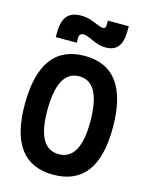

<svg xmlns="http://www.w3.org/2000/svg" viewBox="-137 -1019 860 1113"><g transform="rotate(15 293.0 -462.5)"><path d="M293 9.8Q28.8 9.8 28.8 -341.8Q28.8 -703.1 293 -703.1Q557.1 -703.1 557.1 -341.8Q557.1 9.8 293 9.8ZM293 -113.3Q421.9 -113.3 421.9 -341.8Q421.9 -580.6 293 -580.6Q164.1 -580.6 164.1 -341.8Q164.1 -113.3 293 -113.3ZM101.6 -764.6V-789.1Q101.6 -858.9 128.2 -891.1Q154.8 -923.3 212.4 -923.3Q231.9 -923.3 250 -919.7Q268.1 -916 288.1 -907.7Q314.5 -897 329.6 -891.8Q344.7 -886.7 352.5 -886.7Q368.7 -886.7 368.7 -909.7V-935.1H494.1V-910.6Q494.1 -843.3 470.2 -812.3Q446.3 -781.2 394 -781.2Q375 -781.2 354.5 -786.6Q334 -792 308.1 -804.2Q288.6 -813.5 275.6 -817.6Q262.7 -821.8 255.4 -821.8Q227.5 -821.8 227.5 -793.9V-764.6Z"/></g></svg>

Font: Cascadia Mono
Style: Regular
Weight: 400
Monospace: yes
Designer: Aaron Bell
Foundry: Saja Typeworks
Version: Version 2102.003